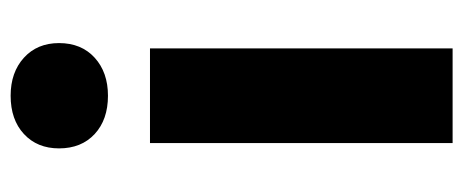

<svg xmlns="http://www.w3.org/2000/svg" viewBox="-275 -596 871 361"><g transform="rotate(-90 160.5 -415.5)"><path d="M72 0V-569H250V0ZM161 -648Q116 -648 89 -673Q62 -698 62 -740Q62 -781 89 -806Q116 -831 161 -831Q205 -831 232.5 -806Q260 -781 260 -740Q260 -698 232.5 -673Q205 -648 161 -648Z"/></g></svg>

Font: Source Han Sans SC Heavy
Style: Regular
Weight: 900
Designer: Ryoko NISHIZUKA Ë•øÂ°öÊ∂ºÂ≠ê (kana, bopomofo & ideographs); Paul D. Hunt (Latin, Greek & Cyrillic); Sandoll Communicatio
Foundry: Adobe
Version: Version 2.004;hotconv 1.0.118;makeotfexe 2.5.65603